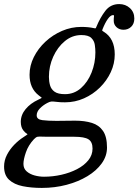

<svg xmlns="http://www.w3.org/2000/svg" viewBox="-85 -662 679 942"><path d="M-65 155Q-65 125 -50.8 97.5Q-36.5 70 -14.8 47.8Q7 25.5 30 11Q46 0.5 48.8 -1.8Q51.5 -4 45.5 -7Q39.5 -10 30 -21.5Q17 -37.5 17 -64Q17 -98 40.5 -126.5Q64 -155 103 -173Q121 -181.5 120 -182.5Q119 -183.5 104.5 -194.5Q60 -229 60 -295Q60 -340 81 -382Q102 -424 138 -457.5Q174 -491 219.5 -510.5Q265 -530 314 -530Q348.5 -530 375.5 -524Q382 -522.5 383.8 -523.2Q385.5 -524 387.5 -529.5Q406.5 -576 432 -609Q457.5 -642 500 -642Q531 -642 552.5 -622.2Q574 -602.5 574 -571Q574 -545.5 558.8 -530.8Q543.5 -516 521 -516Q500 -516 486.5 -528.8Q473 -541.5 473 -560Q473 -573.5 474.2 -580.8Q475.5 -588 470 -588Q457.5 -588 444 -569Q430.5 -550 418 -518.5Q415.5 -512 417 -510.8Q418.5 -509.5 423.5 -506.5Q478 -473.5 478 -395Q478 -350 458.5 -308Q439 -266 405 -232.5Q371 -199 327 -179.5Q283 -160 234 -160Q222.5 -160 211.2 -160.5Q200 -161 190 -162.5Q174.5 -164.5 166.5 -163.8Q158.5 -163 146.5 -156.5Q125.5 -145.5 110.2 -129.5Q95 -113.5 95 -96Q95 -76 123 -72.5Q151 -69 192 -69Q211 -69 236.5 -69.5Q262 -70 283 -70Q330.5 -70 365.8 -59Q401 -48 420.5 -19.5Q440 9 440 62Q440 103.5 414.2 139.5Q388.5 175.5 343.8 202.5Q299 229.5 241.5 244.8Q184 260 120 260Q68.5 260 26.5 251.5Q-15.5 243 -40.2 220.2Q-65 197.5 -65 155ZM155 -285Q155 -263 160.5 -243.5Q166 -224 182.8 -212Q199.5 -200 234 -200Q278.5 -200 312 -229.5Q345.5 -259 364.2 -306Q383 -353 383 -405Q383 -422 380.2 -441.8Q377.5 -461.5 363 -475.8Q348.5 -490 314 -490Q269.5 -490 233.5 -460.5Q197.5 -431 176.2 -384Q155 -337 155 -285ZM81.5 21Q54 50.5 42 85.5Q30 120.5 30 142Q30 165 45.8 178.8Q61.5 192.5 84.8 198.8Q108 205 131 205Q174 205 216 195.5Q258 186 292.8 168Q327.5 150 348.2 124.5Q369 99 369 67Q369 34 349 21.5Q329 9 280 9H176Q163 9 150.2 9Q137.5 9 126 8.5Q106.5 7.5 99 9Q91.5 10.5 81.5 21Z"/></svg>

Font: Besley*
Style: Italic
Weight: 400
Italic angle: -13°
Designer: Owen Earl
Foundry: indestructible type*
Version: Version 2.000; ttfautohint (v1.8.3)